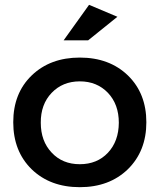

<svg xmlns="http://www.w3.org/2000/svg" viewBox="-20 -776 665 800"><path d="M245.1 -607.9 351.1 -755.9 469.2 -706.1 347.2 -607.9ZM149.9 -264.6Q149.9 -188 195.3 -140.1Q240.2 -91.8 312.5 -91.8Q384.8 -91.8 429.7 -139.6Q474.6 -187.5 475.1 -264.6Q475.1 -341.3 429.7 -389.2Q383.8 -437 312.5 -437Q241.2 -437 195.3 -389.2Q149.4 -341.3 149.9 -264.6ZM35.2 -266.6Q35.2 -387.7 112.3 -461.9Q189.5 -536.1 312.5 -536.1Q436 -536.1 513.2 -461.4Q589.8 -386.7 589.8 -266.6Q589.8 -146.5 512.7 -70.8Q435.5 3.9 312.5 3.9Q189 3.9 111.8 -70.8Q35.2 -146 35.2 -266.6Z"/></svg>

Font: TruenoRg
Style: Book
Weight: 400
Designer: Julieta Ulanovsky
Foundry: Julieta Ulanovsky
Version: Version 3.001b